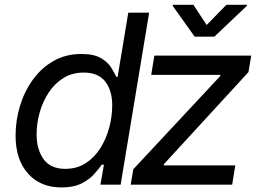

<svg xmlns="http://www.w3.org/2000/svg" viewBox="-20 -781 1109 812"><path d="M240.2 11.7Q150.9 11.7 98.4 -47.1Q45.9 -106 45.9 -207.5Q45.9 -272 64.7 -333.5Q83.5 -395 119.4 -444.6Q155.3 -494.1 206.8 -523.4Q258.3 -552.7 323.7 -552.7Q377.9 -552.7 407.5 -534.9Q437 -517.1 450.9 -494.1Q464.8 -471.2 471.7 -456.1H477.5L522.5 -727.5H610.8L490.2 0H404.8L419.4 -84.5H410.2Q398.4 -67.4 378.2 -44.7Q357.9 -22 324.5 -5.1Q291 11.7 240.2 11.7ZM255.9 -66.9Q305.2 -66.9 342.3 -90.8Q379.4 -114.7 404.3 -154.3Q429.2 -193.8 441.9 -241.2Q454.6 -288.6 454.6 -335Q454.6 -398.9 424.8 -436.5Q395 -474.1 334 -474.1Q285.2 -474.1 248 -450.9Q210.9 -427.7 185.8 -389.4Q160.6 -351.1 147.7 -304.9Q134.8 -258.8 134.8 -212.4Q134.8 -148.9 164.3 -107.9Q193.8 -66.9 255.9 -66.9ZM532.7 0 543.9 -65.4 911.1 -459 912.1 -464.4H619.6L632.8 -545.9H1042.5L1030.8 -476.1L673.3 -86.9L672.4 -81.5H975.1L961.9 0ZM797.9 -760.7 854 -675.3 937.5 -760.7H1024.9L1023.9 -756.3L886.7 -626H803.2L710.4 -756.3L711.4 -760.7Z"/></svg>

Font: Inter
Style: Italic
Weight: 400
Italic angle: -9.3988°
Designer: Rasmus Andersson
Foundry: rsms
Version: Version 4.001;git-66647c0bb